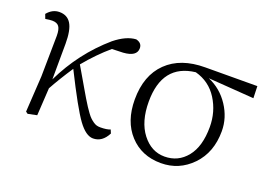

<svg xmlns="http://www.w3.org/2000/svg" viewBox="-82 -735 1339 959"><g transform="rotate(20 587.0 -255.5)"><path d="M535.2 -58.6 543 -40Q515.6 13.7 466.8 13.7Q428.7 13.7 387.2 -43Q345.7 -99.6 255.9 -279.3Q208 -207 174.8 -146.5Q173.8 -123 166 0L118.2 9.8L107.4 2L119.1 -189.5L122.1 -405.3Q122.1 -440.4 111.3 -455.1Q100.6 -469.7 75.2 -469.7Q62.5 -469.7 39.1 -465.8L30.3 -489.3Q57.6 -522.5 94.7 -522.5Q136.7 -522.5 156.7 -489.7Q176.8 -457 176.8 -383.8Q176.8 -373 176.3 -298.8Q175.8 -224.6 175.8 -194.3Q254.9 -358.4 389.6 -474.6Q449.2 -522.5 501 -525.4Q533.2 -517.6 533.2 -489.3Q533.2 -445.3 461.9 -440.4L403.3 -438.5Q339.8 -384.8 279.3 -311.5Q293.9 -286.1 313 -253.9Q332 -221.7 342.3 -203.6Q352.5 -185.5 366.7 -162.1Q380.9 -138.7 389.2 -126Q397.5 -113.3 408.2 -98.6Q418.9 -84 426.8 -76.7Q434.6 -69.3 444.3 -62.5Q454.1 -55.7 462.9 -53.2Q471.7 -50.8 482.4 -50.8Q516.6 -50.8 535.2 -58.6Z M833 -23.4Q905.3 -23.4 950.7 -79.6Q996.1 -135.7 996.1 -239.3Q996.1 -320.3 954.6 -386.2Q913.1 -452.1 836.9 -472.7Q666 -453.1 666 -254.9Q666 -148.4 714.4 -85.9Q762.7 -23.4 833 -23.4ZM1151.4 -449.2 908.2 -466.8Q976.6 -437.5 1018.1 -374.5Q1059.6 -311.5 1059.6 -240.2Q1059.6 -127 991.7 -56.6Q923.8 13.7 827.1 13.7Q724.6 13.7 660.6 -55.7Q596.7 -125 596.7 -241.2Q596.7 -369.1 669.9 -440.4Q743.2 -511.7 873 -511.7L1149.4 -512.7Z"/></g></svg>

Font: GenYoMin TW TTF Light
Style: Regular
Weight: 300
Version: Version 1.300